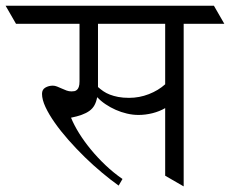

<svg xmlns="http://www.w3.org/2000/svg" viewBox="-62 -665 820 685"><path d="M527.3 -279.3Q507.3 -267.6 482.2 -261.2Q457 -254.9 432.1 -254.9Q411.6 -254.9 390.9 -259.8Q370.1 -264.6 350.8 -273.2Q331.5 -281.7 314.5 -293.2Q297.4 -304.7 284.7 -318.4Q281.7 -301.8 275.1 -289.8Q268.6 -277.8 257.1 -269.5Q245.6 -261.2 229.5 -255.4Q213.4 -249.5 191.4 -245.1Q202.1 -218.8 220.2 -189.7Q238.3 -160.6 262.2 -131.6Q286.1 -102.5 314.7 -75.4Q343.3 -48.3 375 -26.4L361.3 -2.9Q333 -22.9 301.8 -49.1Q270.5 -75.2 240.2 -104.7Q210 -134.3 182.4 -165.5Q154.8 -196.8 133.8 -226.6Q112.8 -256.3 100.3 -283Q87.9 -309.6 87.9 -330.1Q87.9 -345.7 99.9 -352.5Q111.8 -359.4 126.5 -359.4Q133.8 -359.4 141.8 -356.2Q149.9 -353 158.4 -349.1Q167 -345.2 175.5 -342Q184.1 -338.9 192.9 -338.9Q198.2 -338.9 203.4 -339.8Q208.5 -340.8 212.6 -344.5Q216.8 -348.1 219.2 -355.2Q221.7 -362.3 221.7 -375V-580.1H-4.9L-42 -644.5H701.2L738.3 -580.1H593.3V0L527.3 -38.1ZM398.4 -315.9Q435.1 -315.9 469 -329.1Q502.9 -342.3 527.3 -364.3V-580.1H287.6V-354.5Q296.4 -346.7 306.6 -339.6Q316.9 -332.5 330.1 -327.4Q343.3 -322.3 359.9 -319.1Q376.5 -315.9 398.4 -315.9Z"/></svg>

Font: Kurinto Seri
Style: Regular
Weight: 400
Designer: Kurinto was developed by Clint Goss from a range of fonts that are compatible with the SIL Open Font License Version 1.1
Foundry: Clinton F. Goss
Version: Version 2.196; July 25, 2020